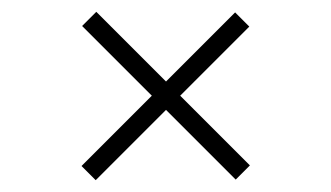

<svg xmlns="http://www.w3.org/2000/svg" viewBox="-20 -475 561 325"><path d="M142 -170 118 -194 237 -313 119 -431 143 -455 261 -337 378 -454 402 -430 285 -313 403 -195 379 -171 261 -289Z"/></svg>

Font: Be Vietnam Pro Thin
Style: Regular
Weight: 100
Designer: Lam Bao, Tony Le, Vietanh Nguyen
Foundry: Yellow Type Foundry
Version: Version 1.002; ttfautohint (v1.8.3)